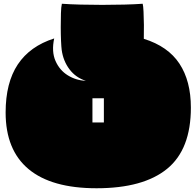

<svg xmlns="http://www.w3.org/2000/svg" viewBox="-20 -969 1048 1024"><path d="M495 35Q255 35 132.5 -67Q10 -169 10 -369Q10 -528 75 -625.5Q140 -723 269 -764Q254 -694 276 -644Q298 -594 342 -567Q386 -540 438 -538Q384 -555 350.5 -599.5Q317 -644 309 -703Q307 -718 305.5 -751.5Q304 -785 304 -824.5Q304 -864 305 -898.5Q306 -933 310 -949Q352 -946 408.5 -944.5Q465 -943 525.5 -943Q586 -943 642.5 -944.5Q699 -946 741 -949Q744 -938 745.5 -906.5Q747 -875 747.5 -836Q748 -797 747 -762Q876 -722 937 -629.5Q998 -537 998 -395Q998 -172 871 -68.5Q744 35 495 35ZM473 -316H534V-445H473Z"/></svg>

Font: Oi
Style: Regular
Weight: 400
Designer: Kostas Bartsokas, Mohamad Dakak
Foundry: Foundry5
Version: Version 4.000